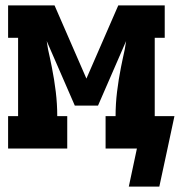

<svg xmlns="http://www.w3.org/2000/svg" viewBox="-20 -550 666 711"><path d="M457 141 487 0H371V-120H408Q408 -165 413.5 -210.5Q419 -256 428 -301L435 -335Q439 -351 442 -367Q445 -383 447 -398L343 -159H257L153 -398Q155 -383 158 -367Q161 -351 165 -335L172 -301Q181 -256 186.5 -210.5Q192 -165 192 -120H229V0H10V-120H47V-410H10V-530H182L300 -259L418 -530H590V-410H553V-120H626L598 11L570 141Z"/></svg>

Font: Iosevka Curly Slab HvEx
Style: Regular
Weight: 900
Width: 7
Monospace: yes
Designer: Belleve Invis
Foundry: Belleve Invis
Version: Version 11.1.0; ttfautohint (v1.8.3)